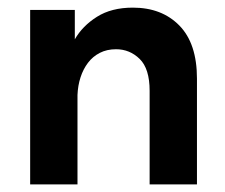

<svg xmlns="http://www.w3.org/2000/svg" viewBox="-20 -483 589 503"><path d="M372 -245Q372 -303 346 -328.5Q320 -354 284 -354Q260 -354 241.5 -344.5Q223 -335 210.5 -318.5Q198 -302 191 -280.5Q184 -259 183 -234V0H59V-457H176V-380Q196 -415 234 -439Q272 -463 328 -463Q404 -463 450 -416Q496 -369 496 -277V0H372V-245Z"/></svg>

Font: Tilda Sans Bold
Style: Regular
Weight: 700
Designer: ParaType Ltd
Foundry: ParaType Ltd
Version: Version 1.009